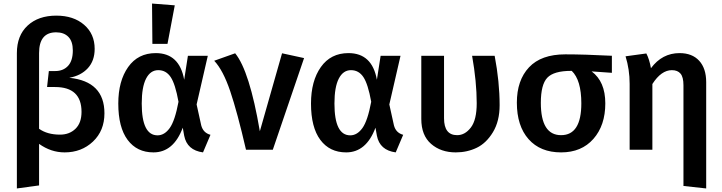

<svg xmlns="http://www.w3.org/2000/svg" viewBox="-20 -843 4065 1081"><path d="M370 -405Q568 -385 568 -205Q568 -107 503.5 -46Q439 15 344 15Q267 15 200 -33V201L75 218V-544Q75 -643 135.5 -699Q196 -755 297 -755Q394 -755 453.5 -703.5Q513 -652 513 -568Q513 -501 474.5 -459Q436 -417 370 -405ZM318 -85Q371 -85 405 -118Q439 -151 439 -213Q439 -353 290 -353H245L255 -443H291Q336 -443 363 -472Q390 -501 390 -559Q390 -610 365 -635.5Q340 -661 296 -661Q200 -661 200 -544V-118Q246 -85 318 -85Z M836 -823 964 -813 923 -596H838ZM857 -544Q990 -544 1017 -394L1038 -529H1150L1087 -255L1113 -137Q1124 -95 1165 -84L1123 15Q1033 3 1017 -79L1009 -124Q957 15 844 15Q751 15 698.5 -55.5Q646 -126 646 -260Q646 -387 701.5 -465.5Q757 -544 857 -544ZM778 -260Q778 -81 867 -81Q906 -81 935.5 -122Q965 -163 985 -270Q967 -370 941 -409Q915 -448 871 -448Q827 -448 802.5 -400.5Q778 -353 778 -260Z M1304 -543Q1385 -444 1443 -104L1568 -543L1692 -516L1516 0H1365Q1316 -212 1276 -330Q1236 -448 1186 -501Z M1942 -544Q2075 -544 2102 -394L2123 -529H2235L2172 -255L2198 -137Q2209 -95 2250 -84L2208 15Q2118 3 2102 -79L2094 -124Q2042 15 1929 15Q1836 15 1783.5 -55.5Q1731 -126 1731 -260Q1731 -387 1786.5 -465.5Q1842 -544 1942 -544ZM1863 -260Q1863 -81 1952 -81Q1991 -81 2020.5 -122Q2050 -163 2070 -270Q2052 -370 2026 -409Q2000 -448 1956 -448Q1912 -448 1887.5 -400.5Q1863 -353 1863 -260Z M2765 -529Q2793 -382 2793 -251Q2793 -161 2755.5 -99Q2718 -37 2664 -11Q2610 15 2546 15Q2462 15 2407 -33Q2352 -81 2352 -173V-529H2480V-177Q2480 -82 2554 -82Q2598 -82 2631 -125Q2664 -168 2664 -262Q2664 -382 2638 -529Z M3425 -529V-433L3311 -441Q3388 -384 3388 -261Q3388 -137 3321 -61Q3254 15 3139 15Q3022 15 2956 -59.5Q2890 -134 2890 -265Q2890 -391 2958.5 -464Q3027 -537 3163 -537Q3269 -537 3425 -529ZM3253 -261Q3253 -392 3199 -444H3196Q3098 -444 3061.5 -405.5Q3025 -367 3025 -264Q3025 -82 3139 -82Q3253 -82 3253 -261Z M3806 -544Q3877 -544 3916.5 -501Q3956 -458 3956 -380V218L3828 204V-363Q3828 -409 3811.5 -428.5Q3795 -448 3763 -448Q3703 -448 3653 -370V0H3525V-371Q3525 -452 3502 -526L3619 -542Q3636 -510 3645 -459Q3708 -544 3806 -544Z"/></svg>

Font: FiraGO Medium
Style: Regular
Weight: 500
Designer: bBox Type
Foundry: bBox Type GmbH
Version: Version 1.001;PS 001.001;hotconv 1.0.88;makeotf.lib2.5.64775